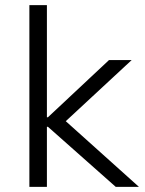

<svg xmlns="http://www.w3.org/2000/svg" viewBox="-20 -725 562 745"><path d="M94 0V-705H162V-270H166L403 -492H491L215 -236L216 -272L519 0H429L166 -233H162V0Z"/></svg>

Font: Nunito Sans 8pt Light
Style: Regular
Weight: 300
Version: Version 3.101;gftools[0.9.27]